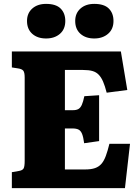

<svg xmlns="http://www.w3.org/2000/svg" viewBox="-20 -968 716 988"><path d="M41 0V-82L76 -88Q95 -91 101 -100.5Q107 -110 107 -140V-569Q107 -595 100 -604Q93 -613 73 -616L41 -621V-703H602L635 -505L529 -491Q520 -526 510.5 -548Q501 -570 488 -583.5Q475 -597 456 -602.5Q437 -608 407 -608H314V-401H355Q373 -401 383.5 -407Q394 -413 401 -428.5Q408 -444 414 -473L490 -478V-242L413 -231Q409 -262 402.5 -278.5Q396 -295 384.5 -301Q373 -307 353 -307H314V-96H418Q449 -96 469 -103Q489 -110 502 -125Q515 -140 524.5 -165.5Q534 -191 543 -228H649L623 0ZM465 -770Q421 -770 394 -794Q367 -818 367 -860Q367 -900 394 -924Q421 -948 465 -948Q516 -948 540 -924Q564 -900 564 -860Q564 -818 536 -794Q508 -770 465 -770ZM217 -770Q173 -770 146 -794Q119 -818 119 -860Q119 -900 146 -924Q173 -948 217 -948Q268 -948 292 -924Q316 -900 316 -860Q316 -818 288.5 -794Q261 -770 217 -770Z"/></svg>

Font: Literata 18pt ExtraBold
Style: Regular
Weight: 800
Designer: Latin by Veronika Burian and Jose Scaglione. Greek by Irene Vlachou. Cyrillic by Vera Evstafieva.
Foundry: TypeTogether
Version: Version 3.103;gftools[0.9.29]